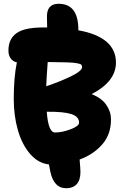

<svg xmlns="http://www.w3.org/2000/svg" viewBox="-20 -858 673 1022"><path d="M333 144Q265.1 144 247.1 51.8Q246.1 44.9 243.7 33.4Q241.2 22 240.2 17.1Q183.1 11.2 139.9 -39.1Q96.7 -89.4 75 -165.8Q53.2 -242.2 53.2 -331.1Q53.2 -446.8 69.8 -525.9Q48.3 -530.8 36.6 -547.4Q24.9 -564 24.9 -588.9Q24.9 -650.4 67.6 -681.2Q110.4 -711.9 210 -711.9H231Q231 -745.1 230 -763.2Q226.6 -837.9 292 -837.9Q397 -837.9 397 -700.2V-696.8Q597.2 -660.6 597.2 -524.9Q597.2 -424.3 467.8 -356.9Q521 -335.9 545.9 -299.8Q570.8 -263.7 570.8 -222.2Q570.8 -143.1 524.4 -89.6Q478 -36.1 403.8 -8.8Q408.2 43 408.2 58.1Q408.2 100.6 388.2 122.3Q368.2 144 333 144ZM417 -501Q417 -509.3 412.6 -513.7Q408.2 -518.1 389.4 -521.5Q370.6 -524.9 334.7 -526.1Q298.8 -527.3 233.9 -527.8Q226.6 -426.3 226.1 -398.9Q298.3 -422.9 357.7 -451.7Q417 -480.5 417 -501ZM400.9 -205.1Q400.9 -237.3 359.9 -250.7Q318.8 -264.2 229 -263.2Q236.8 -152.8 272.9 -152.8Q311 -152.8 356 -169.9Q400.9 -187 400.9 -205.1Z"/></svg>

Font: Shantell Sans Normal
Style: Regular
Weight: 800
Designer: Stephen Nixon, Anya Danilova, Shantell Martin
Foundry: Arrow Type
Version: Version 1.006;[559af2be0]